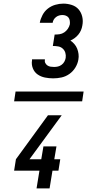

<svg xmlns="http://www.w3.org/2000/svg" viewBox="-20 -873 540 1061"><path d="M434 -313H58L66 -367H442ZM274 -440Q251 -440 228.5 -444.5Q206 -449 188 -461.5Q170 -474 161.5 -495.5Q153 -517 157 -540V-545H228V-543Q226 -533 230.5 -524.5Q235 -516 242.5 -511Q250 -506 259.5 -504.5Q269 -503 279 -503Q290 -503 300.5 -505.5Q311 -508 320.5 -515Q330 -522 335.5 -532Q341 -542 343 -553Q345 -568 341 -581.5Q337 -595 326.5 -604.5Q316 -614 301.5 -616.5Q287 -619 272 -619L282 -682Q296 -682 309.5 -684Q323 -686 335 -694Q347 -702 355 -714Q363 -726 366 -739Q367 -749 365.5 -759Q364 -769 358.5 -776Q353 -783 344 -786.5Q335 -790 325 -790Q316 -790 307 -787.5Q298 -785 290 -779Q282 -773 277 -764.5Q272 -756 271 -747H200V-748Q204 -769 215 -790Q226 -811 244.5 -825.5Q263 -840 285.5 -846.5Q308 -853 330 -853Q354 -853 377 -845.5Q400 -838 414.5 -821Q429 -804 434.5 -780.5Q440 -757 435 -732Q433 -719 427.5 -706Q422 -693 413 -682Q404 -671 392.5 -662.5Q381 -654 369 -649Q381 -641 391 -629.5Q401 -618 406.5 -604Q412 -590 414 -574.5Q416 -559 413 -543Q409 -520 396 -499Q383 -478 363 -464Q343 -450 320 -445Q297 -440 274 -440ZM182 168 198 70H58L68 7L245 -236H321L143 7H208L220 -64H292L280 7H313L303 70H270L254 168Z"/></svg>

Font: Iosevka Medium
Style: Italic
Weight: 500
Italic angle: -9°
Monospace: yes
Designer: Belleve Invis
Foundry: Belleve Invis
Version: Version 32.5.0; ttfautohint (v1.8.4)